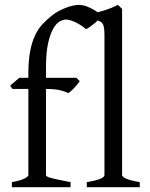

<svg xmlns="http://www.w3.org/2000/svg" viewBox="-20 -777 622 797"><path d="M340.3 0V-21Q361.3 -24.4 375.5 -28.1Q389.6 -31.7 397.9 -35.4Q406.2 -39.1 409.9 -43Q413.6 -46.9 413.6 -50.8V-632.8Q413.6 -654.8 410.6 -667Q407.7 -679.2 399.9 -685.1Q394 -689.5 385.7 -691.9Q380.9 -687 375 -682.1Q365.2 -673.8 354.7 -666.5Q344.2 -659.2 336.9 -655.8Q325.2 -666 313.2 -673.6Q301.3 -681.2 290.3 -686Q279.3 -690.9 269.8 -693.4Q260.3 -695.8 253.9 -695.8Q241.2 -695.8 226.8 -687.3Q212.4 -678.7 200 -656.2Q187.5 -633.8 179.2 -595.2Q170.9 -556.6 170.9 -496.1V-454.1H296.9L311 -439.9Q306.6 -433.1 300 -425.3Q293.5 -417.5 286.9 -410.6Q280.3 -403.8 273.9 -398.2Q267.6 -392.6 263.2 -390.6Q252 -396.5 231 -402.1Q210 -407.7 170.9 -407.7V-49.8Q170.9 -46.9 176 -43.9Q181.2 -41 193.4 -37.8Q205.6 -34.7 224.9 -30.5Q244.1 -26.4 272.9 -21V0H29.3V-21Q63 -26.9 80.3 -35.4Q97.7 -43.9 97.7 -49.8V-407.7H32.2L22 -421.4L60.1 -454.1H97.7V-469.2Q97.7 -526.9 105.5 -566.2Q113.3 -605.5 126.7 -632.6Q140.1 -659.7 157.7 -678Q175.3 -696.3 194.8 -711.9Q208 -722.7 223.6 -731Q239.3 -739.3 254.6 -745.1Q270 -751 283.9 -753.9Q297.9 -756.8 307.1 -756.8Q322.3 -756.8 338.4 -751Q354.5 -745.1 367.7 -737.3Q377.4 -731.9 385.3 -726.1Q397.9 -729.5 409.7 -732.9Q439 -741.2 469.2 -756.8L486.8 -740.2V-50.8Q486.8 -43.5 503.4 -35.6Q520 -27.8 560.1 -21V0Z"/></svg>

Font: Gentium Kaktovik
Style: Regular
Weight: 400
Designer: J. Victor Gaultney and Annie Olsen
Foundry: SIL International
Version: Version 1.102; 2013; Maintenance release